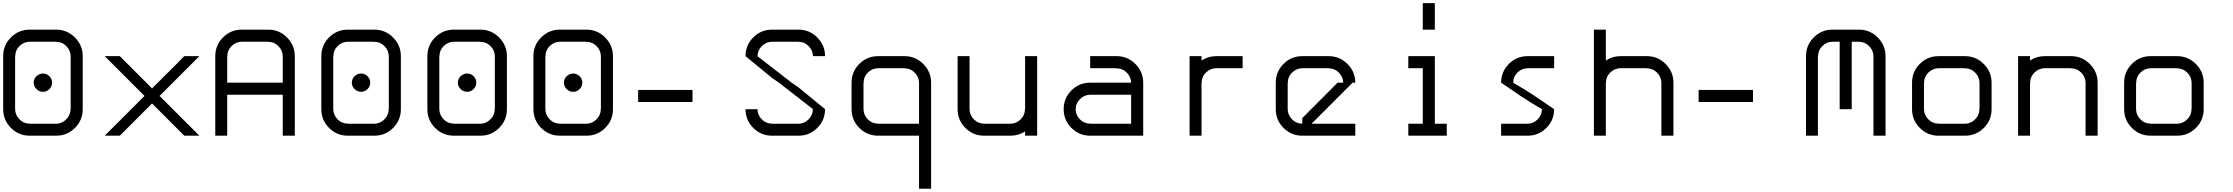

<svg xmlns="http://www.w3.org/2000/svg" viewBox="-20 -853 14040 1207"><path d="M209.2 -373.8Q226.7 -390.8 250 -390.8Q273.3 -390.8 290.4 -373.8Q307.5 -356.7 307.5 -333.3Q307.5 -310 290.4 -292.9Q273.3 -275.8 250 -275.8Q226.7 -275.8 209.2 -292.9Q191.7 -310 191.7 -333.3Q191.7 -356.7 209.2 -373.8ZM333.3 -75Q369.2 -75.8 396.2 -102.5Q423.3 -129.2 423.3 -166.7H424.2V-500Q423.3 -535.8 397.1 -562.9Q370.8 -590 333.3 -590V-590.8H166.7Q130 -590 102.9 -563.8Q75.8 -537.5 75.8 -500H75V-166.7Q75.8 -130 102.1 -102.9Q128.3 -75.8 166.7 -75.8V-75ZM333.3 0H166.7Q97.5 0 48.8 -48.8Q0 -97.5 0 -166.7V-500Q0 -569.2 48.8 -617.9Q97.5 -666.7 166.7 -666.7H333.3Q401.7 -666.7 450.8 -617.5Q500 -568.3 500 -500V-166.7Q500 -97.5 451.2 -48.8Q402.5 0 333.3 0Z M733.3 0H638.3Q775.8 -136.7 805 -166.7L888.3 -250L638.3 -500H733.3L935.8 -297.5Q939.2 -300.8 1083.3 -444.2L1138.3 -500H1233.3L983.3 -250L1233.3 0H1138.3L935.8 -202.5Z M1757.5 0V-257.5H1408.3V0H1333.3V-500Q1333.3 -569.2 1382.1 -617.9Q1430.8 -666.7 1500 -666.7H1666.7Q1735 -666.7 1784.2 -617.5Q1833.3 -568.3 1833.3 -500V0ZM1408.3 -333.3H1757.5V-500Q1756.7 -535.8 1730.4 -562.9Q1704.2 -590 1666.7 -590V-590.8H1500Q1463.3 -590 1436.2 -563.8Q1409.2 -537.5 1409.2 -500H1408.3Z M2209.2 -373.8Q2226.7 -390.8 2250 -390.8Q2273.3 -390.8 2290.4 -373.8Q2307.5 -356.7 2307.5 -333.3Q2307.5 -310 2290.4 -292.9Q2273.3 -275.8 2250 -275.8Q2226.7 -275.8 2209.2 -292.9Q2191.7 -310 2191.7 -333.3Q2191.7 -356.7 2209.2 -373.8ZM2333.3 -75Q2369.2 -75.8 2396.2 -102.5Q2423.3 -129.2 2423.3 -166.7H2424.2V-500Q2423.3 -535.8 2397.1 -562.9Q2370.8 -590 2333.3 -590V-590.8H2166.7Q2130 -590 2102.9 -563.8Q2075.8 -537.5 2075.8 -500H2075V-166.7Q2075.8 -130 2102.1 -102.9Q2128.3 -75.8 2166.7 -75.8V-75ZM2333.3 0H2166.7Q2097.5 0 2048.8 -48.8Q2000 -97.5 2000 -166.7V-500Q2000 -569.2 2048.8 -617.9Q2097.5 -666.7 2166.7 -666.7H2333.3Q2401.7 -666.7 2450.8 -617.5Q2500 -568.3 2500 -500V-166.7Q2500 -97.5 2451.2 -48.8Q2402.5 0 2333.3 0Z M2875.8 -373.8Q2893.3 -390.8 2916.7 -390.8Q2940 -390.8 2957.1 -373.8Q2974.2 -356.7 2974.2 -333.3Q2974.2 -310 2957.1 -292.9Q2940 -275.8 2916.7 -275.8Q2893.3 -275.8 2875.8 -292.9Q2858.3 -310 2858.3 -333.3Q2858.3 -356.7 2875.8 -373.8ZM3000 -75Q3035.8 -75.8 3062.9 -102.5Q3090 -129.2 3090 -166.7H3090.8V-500Q3090 -535.8 3063.8 -562.9Q3037.5 -590 3000 -590V-590.8H2833.3Q2796.7 -590 2769.6 -563.8Q2742.5 -537.5 2742.5 -500H2741.7V-166.7Q2742.5 -130 2768.8 -102.9Q2795 -75.8 2833.3 -75.8V-75ZM3000 0H2833.3Q2764.2 0 2715.4 -48.8Q2666.7 -97.5 2666.7 -166.7V-500Q2666.7 -569.2 2715.4 -617.9Q2764.2 -666.7 2833.3 -666.7H3000Q3068.3 -666.7 3117.5 -617.5Q3166.7 -568.3 3166.7 -500V-166.7Q3166.7 -97.5 3117.9 -48.8Q3069.2 0 3000 0Z M3542.5 -373.8Q3560 -390.8 3583.3 -390.8Q3606.7 -390.8 3623.8 -373.8Q3640.8 -356.7 3640.8 -333.3Q3640.8 -310 3623.8 -292.9Q3606.7 -275.8 3583.3 -275.8Q3560 -275.8 3542.5 -292.9Q3525 -310 3525 -333.3Q3525 -356.7 3542.5 -373.8ZM3666.7 -75Q3702.5 -75.8 3729.6 -102.5Q3756.7 -129.2 3756.7 -166.7H3757.5V-500Q3756.7 -535.8 3730.4 -562.9Q3704.2 -590 3666.7 -590V-590.8H3500Q3463.3 -590 3436.2 -563.8Q3409.2 -537.5 3409.2 -500H3408.3V-166.7Q3409.2 -130 3435.4 -102.9Q3461.7 -75.8 3500 -75.8V-75ZM3666.7 0H3500Q3430.8 0 3382.1 -48.8Q3333.3 -97.5 3333.3 -166.7V-500Q3333.3 -569.2 3382.1 -617.9Q3430.8 -666.7 3500 -666.7H3666.7Q3735 -666.7 3784.2 -617.5Q3833.3 -568.3 3833.3 -500V-166.7Q3833.3 -97.5 3784.6 -48.8Q3735.8 0 3666.7 0Z M3991.7 -287.5H4333.3V-211.7H3991.7Z M4741.7 -166.7Q4742.5 -130 4768.8 -102.9Q4795 -75.8 4833.3 -75.8V-75H5000Q5035.8 -75.8 5062.9 -102.5Q5090 -129.2 5090 -166.7H5090.8Q5016.7 -225 4876.7 -333.3L4833.3 -363.3L4666.7 -500Q4666.7 -569.2 4715.4 -617.9Q4764.2 -666.7 4833.3 -666.7H5000Q5068.3 -666.7 5117.5 -617.5Q5166.7 -568.3 5166.7 -500H5090.8Q5090 -535.8 5063.8 -562.9Q5037.5 -590 5000 -590V-590.8H4833.3Q4796.7 -590 4769.6 -563.8Q4742.5 -537.5 4742.5 -500H4741.7Q4820 -438.3 4956.7 -333.3L5000 -303.3L5166.7 -166.7Q5166.7 -97.5 5117.9 -48.8Q5069.2 0 5000 0H4833.3Q4764.2 0 4715.4 -48.8Q4666.7 -97.5 4666.7 -166.7Z M5757.5 333.3V0H5500Q5430.8 0 5382.1 -48.8Q5333.3 -97.5 5333.3 -166.7V-333.3Q5333.3 -402.5 5382.1 -451.2Q5430.8 -500 5500 -500H5666.7Q5735 -500 5784.2 -450.8Q5833.3 -401.7 5833.3 -333.3V333.3ZM5757.5 -75V-333.3Q5756.7 -369.2 5730.4 -396.2Q5704.2 -423.3 5666.7 -423.3V-424.2H5500Q5463.3 -423.3 5436.2 -397.1Q5409.2 -370.8 5409.2 -333.3H5408.3V-166.7Q5409.2 -130 5435.4 -102.9Q5461.7 -75.8 5500 -75.8V-75Z M6424.2 -26.7Q6382.5 0 6333.3 0H6166.7Q6097.5 0 6048.8 -48.8Q6000 -97.5 6000 -166.7V-500H6075V-166.7Q6075.8 -130 6102.1 -102.9Q6128.3 -75.8 6166.7 -75.8V-75H6333.3Q6369.2 -75.8 6396.2 -102.5Q6423.3 -129.2 6423.3 -166.7H6424.2V-500H6500V0H6424.2Z M7166.7 0H6833.3Q6764.2 0 6715.4 -48.8Q6666.7 -97.5 6666.7 -166.7Q6666.7 -235.8 6715.4 -284.6Q6764.2 -333.3 6833.3 -333.3H7090.8Q7090 -369.2 7063.8 -396.2Q7037.5 -423.3 7000 -423.3V-424.2H6833.3V-500H7000Q7068.3 -500 7117.5 -450.8Q7166.7 -401.7 7166.7 -333.3ZM7090.8 -75V-257.5H6833.3Q6796.7 -256.7 6769.6 -230.4Q6742.5 -204.2 6742.5 -166.7H6741.7Q6742.5 -130 6768.8 -102.9Q6795 -75.8 6833.3 -75.8V-75Z M7625 -500H7791.7V-424.2H7625Q7588.3 -423.3 7561.2 -397.1Q7534.2 -370.8 7534.2 -333.3H7533.3V0H7458.3V-500H7533.3V-472.5Q7575 -500 7625 -500Z M8225 -75H8500V0H8166.7Q8097.5 0 8048.8 -48.8Q8000 -97.5 8000 -166.7V-333.3Q8000 -402.5 8048.8 -451.2Q8097.5 -500 8166.7 -500H8333.3Q8401.7 -500 8450.8 -450.8Q8500 -401.7 8500 -333.3H8483.3L8316.7 -166.7ZM8166.7 -75.8V-110.8Q8196.7 -140.8 8333.3 -277.5L8388.3 -333.3H8424.2Q8423.3 -369.2 8397.1 -396.2Q8370.8 -423.3 8333.3 -423.3V-424.2H8166.7Q8130 -423.3 8102.9 -397.1Q8075.8 -370.8 8075.8 -333.3H8075V-166.7Q8075.8 -130 8102.1 -102.9Q8128.3 -75.8 8166.7 -75.8Z M9000 -833.3V-666.7H8924.2V-833.3ZM9075 0H8833.3V-75H8924.2V-424.2H8833.3V-500H9000V-75H9075Z M9583.3 -75Q9619.2 -75.8 9646.2 -102.5Q9673.3 -129.2 9673.3 -166.7H9674.2Q9642.5 -184.2 9605.8 -207.1Q9569.2 -230 9544.6 -246.2Q9520 -262.5 9477.9 -291.7Q9435.8 -320.8 9416.7 -333.3Q9416.7 -402.5 9465.4 -451.2Q9514.2 -500 9583.3 -500H9750V-424.2H9583.3Q9546.7 -423.3 9519.6 -397.1Q9492.5 -370.8 9492.5 -333.3H9491.7Q9523.3 -315.8 9560.4 -292.9Q9597.5 -270 9621.7 -253.8Q9645.8 -237.5 9688.8 -208.3Q9731.7 -179.2 9750 -166.7Q9750 -97.5 9701.2 -48.8Q9652.5 0 9583.3 0H9416.7V-75Z M10075 -666.7V-472.5Q10116.7 -500 10166.7 -500H10333.3Q10401.7 -500 10450.8 -450.8Q10500 -401.7 10500 -333.3V0H10424.2V-333.3Q10423.3 -369.2 10397.1 -396.2Q10370.8 -423.3 10333.3 -423.3V-424.2H10166.7Q10130 -423.3 10102.9 -397.1Q10075.8 -370.8 10075.8 -333.3H10075V0H10000V-666.7Z M10658.3 -287.5H11000V-211.7H10658.3Z M11757.5 0V-500Q11756.7 -535.8 11730.4 -562.9Q11704.2 -590 11666.7 -590V-590.8H11620.8V-166.7H11545V-590.8H11500Q11463.3 -590 11436.2 -563.8Q11409.2 -537.5 11409.2 -500H11408.3V0H11333.3V-500Q11333.3 -569.2 11382.1 -617.9Q11430.8 -666.7 11500 -666.7H11666.7Q11735 -666.7 11784.2 -617.5Q11833.3 -568.3 11833.3 -500V0Z M12333.3 -75Q12369.2 -75.8 12396.2 -102.5Q12423.3 -129.2 12423.3 -166.7H12424.2V-333.3Q12423.3 -369.2 12397.1 -396.2Q12370.8 -423.3 12333.3 -423.3V-424.2H12166.7Q12130 -423.3 12102.9 -397.1Q12075.8 -370.8 12075.8 -333.3H12075V-166.7Q12075.8 -130 12102.1 -102.9Q12128.3 -75.8 12166.7 -75.8V-75ZM12333.3 0H12166.7Q12097.5 0 12048.8 -48.8Q12000 -97.5 12000 -166.7V-333.3Q12000 -402.5 12048.8 -451.2Q12097.5 -500 12166.7 -500H12333.3Q12401.7 -500 12450.8 -450.8Q12500 -401.7 12500 -333.3V-166.7Q12500 -97.5 12451.2 -48.8Q12402.5 0 12333.3 0Z M12741.7 0H12666.7V-500H12741.7V-472.5Q12783.3 -500 12833.3 -500H13000Q13068.3 -500 13117.5 -450.8Q13166.7 -401.7 13166.7 -333.3V0H13090.8V-333.3Q13090 -369.2 13063.8 -396.2Q13037.5 -423.3 13000 -423.3V-424.2H12833.3Q12796.7 -423.3 12769.6 -397.1Q12742.5 -370.8 12742.5 -333.3H12741.7Z M13666.7 -75Q13702.5 -75.8 13729.6 -102.5Q13756.7 -129.2 13756.7 -166.7H13757.5V-333.3Q13756.7 -369.2 13730.4 -396.2Q13704.2 -423.3 13666.7 -423.3V-424.2H13500Q13463.3 -423.3 13436.2 -397.1Q13409.2 -370.8 13409.2 -333.3H13408.3V-166.7Q13409.2 -130 13435.4 -102.9Q13461.7 -75.8 13500 -75.8V-75ZM13666.7 0H13500Q13430.8 0 13382.1 -48.8Q13333.3 -97.5 13333.3 -166.7V-333.3Q13333.3 -402.5 13382.1 -451.2Q13430.8 -500 13500 -500H13666.7Q13735 -500 13784.2 -450.8Q13833.3 -401.7 13833.3 -333.3V-166.7Q13833.3 -97.5 13784.6 -48.8Q13735.8 0 13666.7 0Z"/></svg>

Font: 0xA000-Squareish-Mono
Style: Squareish-Mono
Weight: 400
Version: Version 0.1